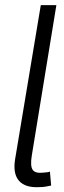

<svg xmlns="http://www.w3.org/2000/svg" viewBox="-20 -748 255 770"><path d="M143.6 -727.5H206.1L107.4 -123.5Q100.6 -81.5 111.3 -66.7Q122.1 -51.8 154.3 -55.7Q165.5 -56.6 170.9 -57.4Q176.3 -58.1 180.2 -60.1L185.1 -3.9Q176.8 -2 164.6 0.2Q152.3 2.4 139.2 2.4Q82 5.9 56.6 -22.5Q31.2 -50.8 40.5 -108.9Z"/></svg>

Font: Inter Tight Light
Style: Italic
Weight: 300
Italic angle: -9.39999°
Designer: Rasmus Andersson
Foundry: rsms
Version: Version 3.004